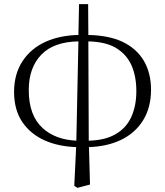

<svg xmlns="http://www.w3.org/2000/svg" viewBox="-20 -695 798 928"><path d="M339 203 348 16Q264 13 199 -15Q128 -46 88 -105Q48 -164 48 -251Q48 -336 88 -398Q128 -460 200 -493Q269 -524 359 -526L362 -675H406L407 -526Q504 -524 570 -494Q640 -461 675 -401.5Q710 -342 710 -261Q710 -175 671 -112.5Q632 -50 561 -17Q496 13 410 16L415 197L354 213ZM349 -15 359 -495Q241 -493 181 -432Q119 -369 119 -260Q119 -137 186 -76Q247 -20 349 -15ZM407 -495 409 -15Q485 -17 534 -44Q588 -73 613.5 -127.5Q639 -182 639 -254Q639 -328 614.5 -381.5Q590 -435 536 -466Q487 -493 407 -495Z"/></svg>

Font: Early Summer Mincho Light
Style: Regular
Weight: 300
Designer: GuiWonder
Version: Version 1.002